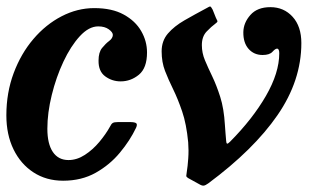

<svg xmlns="http://www.w3.org/2000/svg" viewBox="-23 -557 993 604"><path d="M439.5 -392Q439.5 -343 414 -322Q388.5 -301 356.5 -301Q329.5 -301 308 -316.8Q286.5 -332.5 287 -366.5Q287 -392.5 298.2 -406.2Q309.5 -420 320.5 -428.2Q331.5 -436.5 332 -447Q332 -455.5 319.2 -464.8Q306.5 -474 286 -474Q256.5 -474 228 -443Q199.5 -412 176.5 -363Q153.5 -314 139.8 -258Q126 -202 126 -152Q126 -104.5 143.2 -79Q160.5 -53.5 192.5 -53.5Q219 -53.5 244 -69.8Q269 -86 289.5 -110.5Q310 -135 323.5 -159.5Q327 -167 331.5 -170Q336 -173 348.5 -173H385.5Q400.5 -173 405.2 -169.5Q410 -166 405 -155Q386 -115 354.2 -76.8Q322.5 -38.5 278 -13.5Q233.5 11.5 175.5 11.5Q122.5 11.5 82.2 -14.8Q42 -41 19.5 -87.2Q-3 -133.5 -3 -194Q-3 -265.5 20 -327Q43 -388.5 82 -434.2Q121 -480 170.8 -505.8Q220.5 -531.5 273.5 -531.5Q329.5 -531.5 366.2 -511.2Q403 -491 421.2 -459.2Q439.5 -427.5 439.5 -392Z M803 -384Q776 -384 759 -403.2Q742 -422.5 742.5 -456Q743 -485.5 764.8 -510Q786.5 -534.5 827.5 -534.5Q870 -534.5 897.5 -504.2Q925 -474 925 -421.5Q925 -303.5 850 -194.8Q775 -86 632 20Q623 26.5 617.5 27Q612 27.5 603 22L568.5 3Q563 -0.5 563 -3.8Q563 -7 564.5 -15.5Q567.5 -34 569.2 -58.8Q571 -83.5 569 -109.5Q563.5 -167 550 -206.5Q536.5 -246 521.8 -276Q507 -306 496.2 -333.8Q485.5 -361.5 485.5 -395.5Q485.5 -428.5 505.2 -451.5Q525 -474.5 557.2 -493Q589.5 -511.5 627 -531.5Q636 -537 638.5 -536.5Q641 -536 646 -526.5L656 -501.5Q660 -494 661 -491Q662 -488 655 -483Q642 -473.5 627 -457.8Q612 -442 612 -415Q612 -390.5 621.8 -367.2Q631.5 -344 644.8 -316.5Q658 -289 669.8 -252.2Q681.5 -215.5 684.5 -164Q685.5 -151 686.5 -137Q687.5 -123 688.5 -113.5Q689 -106.5 691.2 -105.2Q693.5 -104 700.5 -111Q771.5 -182.5 813.5 -255.2Q855.5 -328 855.5 -389.5Q855.5 -404 848.5 -404Q843 -404 834 -394Q825 -384 803 -384Z"/></svg>

Font: Besley* Narrow Semi
Style: Italic
Weight: 600
Width: 4
Italic angle: -13°
Designer: Owen Earl
Foundry: indestructible type*
Version: Version 3.000; ttfautohint (v1.8.3)